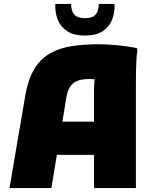

<svg xmlns="http://www.w3.org/2000/svg" viewBox="-20 -952 776 972"><path d="M28 0 108 -468Q123 -554 155.5 -605.5Q188 -657 236.5 -683.5Q285 -710 346.5 -719Q408 -728 480 -728Q525 -728 579.5 -722.5Q634 -717 674 -708L676 -696Q672 -678 670.5 -648Q669 -618 668.5 -587Q668 -556 668 -536V0H456V-168H268L240 0ZM316 -460 296 -336H456V-488Q456 -522 459 -551Q444 -552 432 -552Q375 -552 349.5 -529.5Q324 -507 316 -460ZM410 -772Q353 -772 319.5 -794.5Q286 -817 272 -853.5Q258 -890 260 -932H340Q340 -896 356.5 -878Q373 -860 410 -860Q448 -860 464 -878Q480 -896 480 -932H560Q562 -890 548 -853.5Q534 -817 500.5 -794.5Q467 -772 410 -772Z"/></svg>

Font: Kufam Black
Style: Regular
Weight: 900
Designer: Wael Morcos, Artur Schmal
Foundry: Original Type
Version: Version 1.301; ttfautohint (v1.8.3)